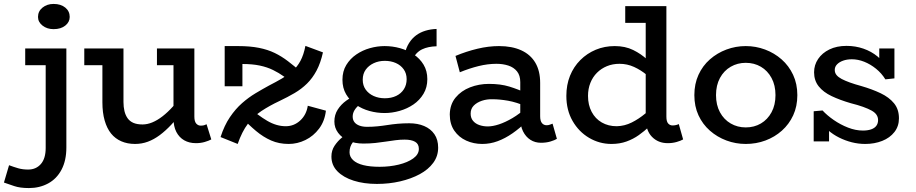

<svg xmlns="http://www.w3.org/2000/svg" viewBox="-98 -717 4650 975"><path d="M49 238Q4 238 -25.5 228Q-55 218 -78 210L-52 122Q-28 131 -5.5 137.5Q17 144 45 144Q85 144 109.5 116Q134 88 134 34V-471H239V32Q239 98 214.5 144.5Q190 191 146.5 214.5Q103 238 49 238ZM30 -386V-471H215V-386ZM174 -569Q141 -569 118 -587Q95 -605 95 -631Q95 -660 118 -678.5Q141 -697 174 -697Q211 -697 233.5 -678.5Q256 -660 256 -631Q256 -605 233.5 -587Q211 -569 174 -569Z M588 14Q549 14 518 0.5Q487 -13 466 -39Q445 -65 433.5 -105Q422 -145 422 -197V-471H529V-199Q529 -174 534 -153Q539 -132 550 -116.5Q561 -101 579.5 -93Q598 -85 626 -85Q650 -85 675.5 -95.5Q701 -106 727.5 -126.5Q754 -147 780.5 -176.5Q807 -206 834 -242V-158Q803 -117 773 -85Q743 -53 713.5 -31Q684 -9 653 2.5Q622 14 588 14ZM330 -386V-471H508V-386ZM897 10Q863 10 837.5 -4.5Q812 -19 797.5 -47Q783 -75 783 -116V-471H889V-125Q889 -100 898.5 -89.5Q908 -79 921 -79Q932 -79 938.5 -81Q945 -83 951 -86L975 -9Q962 -2 941.5 4Q921 10 897 10ZM699 -386V-471H874V-386Z M1453 -484 1542 -451Q1530 -397 1509.5 -358.5Q1489 -320 1461 -292.5Q1433 -265 1398 -244.5Q1363 -224 1321 -204Q1270 -180 1230 -153.5Q1190 -127 1160.5 -88Q1131 -49 1109 14L1022 -21Q1041 -80 1069.5 -122Q1098 -164 1131 -193Q1164 -222 1199 -243Q1234 -264 1267 -282Q1304 -301 1334 -318.5Q1364 -336 1387.5 -356.5Q1411 -377 1427.5 -407.5Q1444 -438 1453 -484ZM1368 14Q1319 14 1279 -3.5Q1239 -21 1202 -52Q1165 -83 1125 -125L1158 -179Q1212 -131 1259 -103.5Q1306 -76 1353 -76Q1395 -76 1426.5 -105Q1458 -134 1465 -180L1557 -155Q1551 -102 1522.5 -64Q1494 -26 1453 -6Q1412 14 1368 14ZM1043 -279V-483H1111Q1172 -483 1217 -474Q1262 -465 1297 -448Q1332 -431 1364 -406.5Q1396 -382 1432 -351L1390 -293Q1367 -312 1342.5 -329.5Q1318 -347 1288.5 -361.5Q1259 -376 1221.5 -384Q1184 -392 1133 -392V-279Z M1816 217Q1750 217 1698 200.5Q1646 184 1615.5 153Q1585 122 1585 78Q1585 47 1601 23Q1617 -1 1639 -19Q1661 -37 1681 -47L1728 -23Q1710 -15 1693.5 6Q1677 27 1677 56Q1677 79 1695 96Q1713 113 1747 121.5Q1781 130 1830 130Q1881 130 1926.5 119Q1972 108 2000.5 87.5Q2029 67 2029 39Q2029 14 2010 3Q1991 -8 1957 -8Q1934 -8 1910.5 -5Q1887 -2 1861.5 2Q1836 6 1808 9Q1780 12 1747 12Q1704 12 1671 -2.5Q1638 -17 1619 -42.5Q1600 -68 1600 -100Q1600 -134 1617 -160.5Q1634 -187 1660.5 -206Q1687 -225 1716 -236L1760 -206Q1742 -197 1726.5 -184.5Q1711 -172 1702 -157Q1693 -142 1693 -125Q1693 -108 1702 -96.5Q1711 -85 1727.5 -79Q1744 -73 1766 -73Q1793 -73 1818.5 -75.5Q1844 -78 1869 -82Q1894 -86 1921.5 -88.5Q1949 -91 1980 -91Q2023 -91 2056 -77Q2089 -63 2108 -35.5Q2127 -8 2127 33Q2127 76 2102 110Q2077 144 2033.5 167.5Q1990 191 1934 204Q1878 217 1816 217ZM1855 -143Q1816 -143 1778 -153.5Q1740 -164 1709 -185.5Q1678 -207 1659.5 -238.5Q1641 -270 1641 -312Q1641 -355 1660.5 -387Q1680 -419 1711.5 -440.5Q1743 -462 1780.5 -472.5Q1818 -483 1855 -483Q1895 -483 1933 -472.5Q1971 -462 2002.5 -441Q2034 -420 2053 -388.5Q2072 -357 2072 -315Q2072 -273 2052.5 -240.5Q2033 -208 2001.5 -186.5Q1970 -165 1931.5 -154Q1893 -143 1855 -143ZM1856 -218Q1889 -218 1914 -230Q1939 -242 1953 -264Q1967 -286 1967 -315Q1967 -344 1952 -365Q1937 -386 1912 -397Q1887 -408 1856 -408Q1825 -408 1799.5 -396Q1774 -384 1759 -363Q1744 -342 1744 -312Q1744 -283 1759 -262Q1774 -241 1799.5 -229.5Q1825 -218 1856 -218ZM1993 -412 1957 -442Q1964 -474 1979 -498Q1994 -522 2015 -537.5Q2036 -553 2062.5 -561Q2089 -569 2119 -570V-482Q2076 -481 2045.5 -466.5Q2015 -452 1993 -412Z M2649 8Q2619 8 2595.5 -7Q2572 -22 2558 -50Q2544 -78 2544 -119V-300Q2544 -334 2527.5 -354.5Q2511 -375 2483.5 -384Q2456 -393 2423 -393Q2379 -393 2332.5 -381.5Q2286 -370 2237 -350L2215 -433Q2270 -456 2326.5 -469.5Q2383 -483 2436 -483Q2502 -483 2549 -461.5Q2596 -440 2620.5 -398.5Q2645 -357 2645 -296V-127Q2645 -103 2654 -92Q2663 -81 2678 -81Q2687 -81 2694.5 -84Q2702 -87 2708 -89L2730 -12Q2719 -5 2697.5 1.5Q2676 8 2649 8ZM2351 14Q2307 14 2269.5 -3Q2232 -20 2209 -53.5Q2186 -87 2186 -136Q2187 -187 2215.5 -221.5Q2244 -256 2289 -273.5Q2334 -291 2385 -291Q2444 -291 2488 -277.5Q2532 -264 2578 -243V-175Q2525 -198 2482 -205.5Q2439 -213 2404 -213Q2375 -214 2349.5 -205.5Q2324 -197 2308 -181Q2292 -165 2292 -140Q2292 -118 2304 -103.5Q2316 -89 2336 -82Q2356 -75 2379 -75Q2404 -75 2436 -85.5Q2468 -96 2504.5 -117.5Q2541 -139 2578 -173L2576 -100Q2542 -66 2504.5 -40Q2467 -14 2429 0Q2391 14 2351 14Z M3007 14Q2946 14 2893.5 -17Q2841 -48 2809.5 -103Q2778 -158 2778 -230Q2778 -286 2796.5 -332Q2815 -378 2849 -412Q2883 -446 2927.5 -464.5Q2972 -483 3024 -483Q3077 -483 3117.5 -463Q3158 -443 3188.5 -414.5Q3219 -386 3241 -358V-282Q3218 -310 3187.5 -335.5Q3157 -361 3122 -377Q3087 -393 3048 -393Q3013 -393 2984 -381Q2955 -369 2933.5 -347.5Q2912 -326 2900 -296Q2888 -266 2888 -230Q2888 -184 2906.5 -149Q2925 -114 2958 -95Q2991 -76 3034 -76Q3074 -77 3110 -95Q3146 -113 3179 -140.5Q3212 -168 3239 -195V-114Q3221 -95 3197.5 -73Q3174 -51 3146 -31Q3118 -11 3083.5 1.5Q3049 14 3007 14ZM3293 10Q3244 10 3212.5 -22.5Q3181 -55 3181 -116V-686H3286V-125Q3286 -100 3295 -90Q3304 -80 3317 -80Q3327 -80 3335 -82Q3343 -84 3349 -87L3371 -9Q3359 -2 3338 4Q3317 10 3293 10ZM3077 -601V-686H3276V-601Z M3689 14Q3638 14 3591 -3.5Q3544 -21 3507 -53.5Q3470 -86 3449 -131.5Q3428 -177 3428 -234Q3428 -291 3449 -337Q3470 -383 3507 -415.5Q3544 -448 3591 -465.5Q3638 -483 3689 -483Q3740 -483 3787 -465.5Q3834 -448 3871 -415.5Q3908 -383 3929.5 -337Q3951 -291 3951 -234Q3951 -177 3930 -131.5Q3909 -86 3872.5 -53.5Q3836 -21 3789 -3.5Q3742 14 3689 14ZM3689 -70Q3732 -70 3766 -90Q3800 -110 3820 -147Q3840 -184 3840 -234Q3840 -284 3820 -321Q3800 -358 3766 -378Q3732 -398 3689 -398Q3647 -398 3612.5 -378Q3578 -358 3558 -321Q3538 -284 3538 -234Q3538 -184 3558 -147Q3578 -110 3612.5 -90Q3647 -70 3689 -70Z M4296 14Q4261 14 4227.5 5.5Q4194 -3 4163 -18.5Q4132 -34 4107 -56Q4082 -78 4064 -105H4112V1H4034V-152L4079 -156Q4102 -131 4136 -107.5Q4170 -84 4208.5 -69Q4247 -54 4284 -54Q4308 -54 4325.5 -60Q4343 -66 4352 -78Q4361 -90 4361 -107Q4361 -122 4353 -134Q4345 -146 4328 -155.5Q4311 -165 4284.5 -174.5Q4258 -184 4222 -193Q4167 -209 4125 -229Q4083 -249 4059.5 -278.5Q4036 -308 4036 -350Q4036 -387 4056.5 -417.5Q4077 -448 4114 -466Q4151 -484 4201 -484Q4246 -484 4286.5 -470Q4327 -456 4358.5 -430Q4390 -404 4410 -368L4367 -367V-471H4444V-319L4398 -314Q4379 -345 4350.5 -368Q4322 -391 4290.5 -403.5Q4259 -416 4228 -416Q4203 -416 4183.5 -409Q4164 -402 4152.5 -390Q4141 -378 4141 -362Q4141 -347 4150 -336Q4159 -325 4176 -316Q4193 -307 4218 -298Q4243 -289 4276 -280Q4331 -264 4374 -243.5Q4417 -223 4442 -192.5Q4467 -162 4467 -116Q4467 -76 4444 -46.5Q4421 -17 4382 -1.5Q4343 14 4296 14Z"/></svg>

Font: BioRhyme Medium
Style: Regular
Weight: 500
Designer: Aoife Mooney
Foundry: Aoife Mooney Type
Version: Version 1.600;gftools[0.9.33]